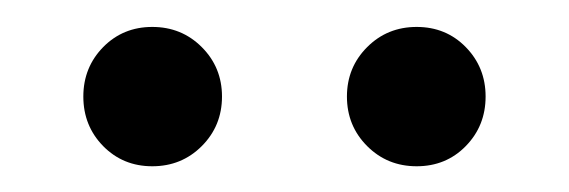

<svg xmlns="http://www.w3.org/2000/svg" viewBox="-20 -716 427 144"><path d="M240.2 -643.6Q240.2 -665.5 255.4 -680.7Q270.5 -695.8 292.5 -695.8Q314.5 -695.8 329.3 -680.7Q344.2 -665.5 344.2 -643.6Q344.2 -621.6 329.3 -606.4Q314.5 -591.3 292.5 -591.3Q270.5 -591.3 255.4 -606.4Q240.2 -621.6 240.2 -643.6ZM42.5 -643.6Q42.5 -665.5 57.4 -680.7Q72.3 -695.8 94.2 -695.8Q116.2 -695.8 131.3 -680.7Q146.5 -665.5 146.5 -643.6Q146.5 -621.6 131.3 -606.4Q116.2 -591.3 94.2 -591.3Q72.3 -591.3 57.4 -606.4Q42.5 -621.6 42.5 -643.6Z"/></svg>

Font: Giphurs Light
Style: Regular
Weight: 300
Version: Version 0.920; ttfautohint (v1.8.4.7-5d5b)